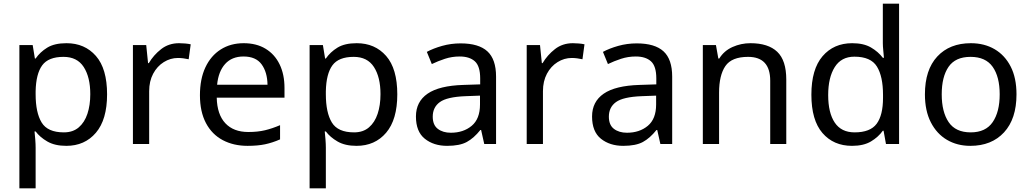

<svg xmlns="http://www.w3.org/2000/svg" viewBox="-20 -780 5580 1040"><path d="M340 -546Q439 -546 499.5 -477Q560 -408 560 -269Q560 -132 499.5 -61Q439 10 339 10Q277 10 236.5 -13.5Q196 -37 173 -68H167Q169 -51 171 -25Q173 1 173 20V240H85V-536H157L169 -463H173Q197 -498 236 -522Q275 -546 340 -546ZM324 -472Q242 -472 208.5 -426Q175 -380 173 -286V-269Q173 -170 205.5 -116.5Q238 -63 326 -63Q375 -63 406.5 -90Q438 -117 453.5 -163.5Q469 -210 469 -270Q469 -362 433.5 -417Q398 -472 324 -472Z M950 -546Q965 -546 982.5 -544.5Q1000 -543 1013 -540L1002 -459Q989 -462 973.5 -464Q958 -466 944 -466Q903 -466 867 -443.5Q831 -421 809.5 -380.5Q788 -340 788 -286V0H700V-536H772L782 -438H786Q812 -482 853 -514Q894 -546 950 -546Z M1300 -546Q1369 -546 1418.5 -516Q1468 -486 1494.5 -431.5Q1521 -377 1521 -304V-251H1154Q1156 -160 1200.5 -112.5Q1245 -65 1325 -65Q1376 -65 1415.5 -74.5Q1455 -84 1497 -102V-25Q1456 -7 1416 1.5Q1376 10 1321 10Q1245 10 1186.5 -21Q1128 -52 1095.5 -113.5Q1063 -175 1063 -264Q1063 -352 1092.5 -415Q1122 -478 1175.5 -512Q1229 -546 1300 -546ZM1299 -474Q1236 -474 1199.5 -433.5Q1163 -393 1156 -321H1429Q1428 -389 1397 -431.5Q1366 -474 1299 -474Z M1912 -546Q2011 -546 2071.5 -477Q2132 -408 2132 -269Q2132 -132 2071.5 -61Q2011 10 1911 10Q1849 10 1808.5 -13.5Q1768 -37 1745 -68H1739Q1741 -51 1743 -25Q1745 1 1745 20V240H1657V-536H1729L1741 -463H1745Q1769 -498 1808 -522Q1847 -546 1912 -546ZM1896 -472Q1814 -472 1780.5 -426Q1747 -380 1745 -286V-269Q1745 -170 1777.5 -116.5Q1810 -63 1898 -63Q1947 -63 1978.5 -90Q2010 -117 2025.5 -163.5Q2041 -210 2041 -270Q2041 -362 2005.5 -417Q1970 -472 1896 -472Z M2475 -545Q2573 -545 2620 -502Q2667 -459 2667 -365V0H2603L2586 -76H2582Q2547 -32 2508.5 -11Q2470 10 2402 10Q2329 10 2281 -28.5Q2233 -67 2233 -149Q2233 -229 2296 -272.5Q2359 -316 2490 -320L2581 -323V-355Q2581 -422 2552 -448Q2523 -474 2470 -474Q2428 -474 2390 -461.5Q2352 -449 2319 -433L2292 -499Q2327 -518 2375 -531.5Q2423 -545 2475 -545ZM2501 -259Q2401 -255 2362.5 -227Q2324 -199 2324 -148Q2324 -103 2351.5 -82Q2379 -61 2422 -61Q2490 -61 2535 -98.5Q2580 -136 2580 -214V-262Z M3083 -546Q3098 -546 3115.5 -544.5Q3133 -543 3146 -540L3135 -459Q3122 -462 3106.5 -464Q3091 -466 3077 -466Q3036 -466 3000 -443.5Q2964 -421 2942.5 -380.5Q2921 -340 2921 -286V0H2833V-536H2905L2915 -438H2919Q2945 -482 2986 -514Q3027 -546 3083 -546Z M3429 -545Q3527 -545 3574 -502Q3621 -459 3621 -365V0H3557L3540 -76H3536Q3501 -32 3462.5 -11Q3424 10 3356 10Q3283 10 3235 -28.5Q3187 -67 3187 -149Q3187 -229 3250 -272.5Q3313 -316 3444 -320L3535 -323V-355Q3535 -422 3506 -448Q3477 -474 3424 -474Q3382 -474 3344 -461.5Q3306 -449 3273 -433L3246 -499Q3281 -518 3329 -531.5Q3377 -545 3429 -545ZM3455 -259Q3355 -255 3316.5 -227Q3278 -199 3278 -148Q3278 -103 3305.5 -82Q3333 -61 3376 -61Q3444 -61 3489 -98.5Q3534 -136 3534 -214V-262Z M4045 -546Q4141 -546 4190 -499.5Q4239 -453 4239 -349V0H4152V-343Q4152 -472 4032 -472Q3943 -472 3909 -422Q3875 -372 3875 -278V0H3787V-536H3858L3871 -463H3876Q3902 -505 3948 -525.5Q3994 -546 4045 -546Z M4595 10Q4495 10 4435 -59.5Q4375 -129 4375 -267Q4375 -405 4435.5 -475.5Q4496 -546 4596 -546Q4658 -546 4697.5 -523Q4737 -500 4762 -467H4768Q4767 -480 4764.5 -505.5Q4762 -531 4762 -546V-760H4850V0H4779L4766 -72H4762Q4738 -38 4698 -14Q4658 10 4595 10ZM4609 -63Q4694 -63 4728.5 -109.5Q4763 -156 4763 -250V-266Q4763 -366 4730 -419.5Q4697 -473 4608 -473Q4537 -473 4501.5 -416.5Q4466 -360 4466 -265Q4466 -169 4501.5 -116Q4537 -63 4609 -63Z M5486 -269Q5486 -136 5418.5 -63Q5351 10 5236 10Q5165 10 5109.5 -22.5Q5054 -55 5022 -117.5Q4990 -180 4990 -269Q4990 -402 5057 -474Q5124 -546 5239 -546Q5312 -546 5367.5 -513.5Q5423 -481 5454.5 -419.5Q5486 -358 5486 -269ZM5081 -269Q5081 -174 5118.5 -118.5Q5156 -63 5238 -63Q5319 -63 5357 -118.5Q5395 -174 5395 -269Q5395 -364 5357 -418Q5319 -472 5237 -472Q5155 -472 5118 -418Q5081 -364 5081 -269Z"/></svg>

Font: Noto Sans Linear A
Style: Regular
Weight: 400
Designer: Monotype Design Team
Foundry: Monotype Imaging Inc.
Version: Version 2.002; ttfautohint (v1.8.4.7-5d5b)